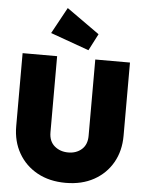

<svg xmlns="http://www.w3.org/2000/svg" viewBox="-64 -1045 842 1108"><g transform="rotate(5 357.0 -491.0)"><path d="M358 12Q264 12 194 -26.5Q124 -65 85 -133Q46 -201 46 -289V-712H246V-271Q246 -219 278.5 -191.5Q311 -164 358 -164Q405 -164 436 -191.5Q467 -219 467 -270V-712H668V-288Q668 -200 629.5 -132.5Q591 -65 521.5 -26.5Q452 12 358 12ZM423 -762 200 -842 283 -994 473 -859Z"/></g></svg>

Font: Outfit Black
Style: Regular
Weight: 900
Designer: Rodrigo Fuenzalida
Foundry: fragTYPE
Version: Version 1.100; ttfautohint (v1.8.4.7-5d5b)